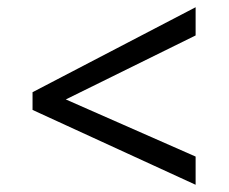

<svg xmlns="http://www.w3.org/2000/svg" viewBox="-20 -588 632 531"><path d="M70 -284V-333L521 -568V-490L162 -313L521 -155V-77Z"/></svg>

Font: ubangla25
Style: Book
Weight: 400
Designer: Jelle Bosma - Monotype Design Team
Foundry: Monotype Imaging Inc.
Version: Version 2.003